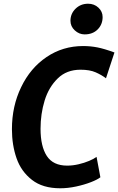

<svg xmlns="http://www.w3.org/2000/svg" viewBox="-20 -1002 634 1030"><path d="M303 8Q209 8 151.5 -37Q93.5 -82 68.8 -153Q44 -224 44 -309Q44 -432.5 93.5 -534.5Q142.5 -637 229.8 -696Q317 -755 426 -755Q465 -755 502.2 -747.8Q539.5 -740.5 594 -720.5L548.5 -582Q525 -600 493.2 -614Q461.5 -628 412 -628Q337.5 -628 290 -581.5Q241.5 -534.5 219.5 -462.8Q197.5 -391 197.5 -311Q197.5 -217 231.2 -165.2Q265 -113.5 340.5 -113.5Q370.5 -113.5 401.5 -120.8Q432.5 -128 458 -138.8Q483.5 -149.5 498 -160.5L518.5 -51Q503 -38.5 467.8 -24.8Q432.5 -11 388.5 -1.5Q344.5 8 303 8ZM434 -817.5Q404.5 -817.5 381.2 -839Q358 -860.5 358 -890.5Q358 -928.5 385.2 -955.2Q412.5 -982 452.5 -982Q485.5 -982 508 -961Q530.5 -940 530.5 -910.5Q530.5 -871 504 -844.2Q477.5 -817.5 434 -817.5Z"/></svg>

Font: Merriweather Sans Italic
Style: Bold
Weight: 700
Italic angle: -7.5°
Designer: Eben Sorkin
Foundry: Eben Sorkin
Version: Version 1.008; ttfautohint (v1.7.19-72a1) -l 8 -r 50 -G 200 